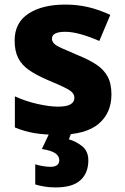

<svg xmlns="http://www.w3.org/2000/svg" viewBox="-20 -579 546 839"><path d="M467 -166Q467 -85 410.5 -37.5Q354 10 234 10Q176 10 132.5 3Q89 -4 45 -22V-158Q93 -136 145 -124.5Q197 -113 233 -113Q271 -113 288 -123Q305 -133 305 -151Q305 -164 296.5 -174Q288 -184 262.5 -196.5Q237 -209 187 -230Q138 -251 106.5 -273Q75 -295 59.5 -325.5Q44 -356 44 -402Q44 -480 104.5 -519.5Q165 -559 265 -559Q318 -559 365 -548Q412 -537 462 -514L414 -400Q373 -418 334.5 -429Q296 -440 265 -440Q207 -440 207 -410Q207 -399 215.5 -389.5Q224 -380 248.5 -369Q273 -358 320 -338Q367 -319 400 -297.5Q433 -276 450 -245Q467 -214 467 -166ZM366 122Q366 177 331.5 208.5Q297 240 223 240Q195 240 172.5 236Q150 232 134 227V139Q150 144 168 147Q186 150 202 150Q218 150 228.5 143Q239 136 239 121Q239 103 222 91Q205 79 163 72L197 0H292L281 30Q311 38 338.5 59.5Q366 81 366 122Z"/></svg>

Font: Noto Sans Tamil ExtraBold
Style: Regular
Weight: 800
Designer: Jelle Bosma - Monotype Design Team
Foundry: Monotype Imaging Inc.
Version: Version 2.004; ttfautohint (v1.8.4.7-5d5b)